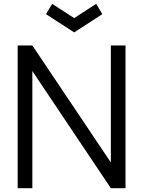

<svg xmlns="http://www.w3.org/2000/svg" viewBox="-20 -989 752 1009"><path d="M254.2 -968.8 369.8 -893.8 485.4 -968.8 517.7 -914.6 369.8 -818.8 221.9 -914.6ZM150 -750H72.9V0H150V-615.6L562.5 0H639.6V-750H562.5V-135.4Z"/></svg>

Font: Manrope3
Style: Regular
Weight: 400
Width: 4
Designer: Mikhail Sharanda
Foundry: Mikhail Sharanda
Version: Version 3.000;PS 003.000;hotconv 1.0.88;makeotf.lib2.5.64775